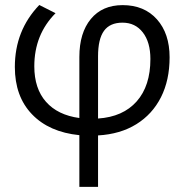

<svg xmlns="http://www.w3.org/2000/svg" viewBox="-20 -520 720 750"><path d="M290 210V8Q171.5 -4 104.8 -73.8Q38 -143.5 38 -258.5Q38 -401 133.5 -500.5L197 -468.5Q114 -385 114 -261Q114 -174 159.8 -122.2Q205.5 -70.5 290 -59V-297.5Q290 -391.5 334.8 -445.8Q379.5 -500 459 -500Q543.5 -500 593 -444.5Q642.5 -389 642.5 -296Q642.5 -207 608.8 -140.2Q575 -73.5 512.5 -34.8Q450 4 363 9V210ZM363 -300V-57Q460.5 -63.5 514 -124Q567.5 -184.5 567.5 -289.5Q567.5 -355 538 -393.2Q508.5 -431.5 458.5 -431.5Q409.5 -431.5 386.2 -399.5Q363 -367.5 363 -300Z"/></svg>

Font: Geologica ExtraLight
Style: Regular
Weight: 200
Designer: Sindre Bremnes, Frode Helland
Foundry: Monokrom Skriftforlag AS
Version: Version 1.010; ttfautohint (v1.8.4.7-5d5b);gftools[0.9.28]